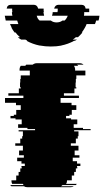

<svg xmlns="http://www.w3.org/2000/svg" viewBox="-40 -785 437 805"><path d="M340 -239H271V-234H289V-214H286V-204H278V-184H257V-174H289V-154H273V-134H293V-124H265V-109H283V-99H297V-89H283V-84H284V-79H278V-64H271V-49H261V-29H241V-27Q241 -23 240 -20Q239 -17 237 -14H282Q281 -12 278 -9H222Q218 -5 216 -4H269Q264 0 255 0H76Q66 0 61 -4H8Q5 -6 3 -9H59Q58 -11 57 -12Q56 -13 56 -14H11Q8 -20 8 -27V-29H28V-49H38V-64H45V-79H51V-84H50V-89H64V-99H50V-109H32V-124H60V-134H40V-154H56V-174H24V-184H45V-204H53V-214H56V-234H38V-239H107V-244H75V-249H36V-264H51V-284H25V-289H4V-299H18V-304H28V-324H47V-344H27V-354H-19V-374H58V-384H-5V-394H39V-414H47V-419H44V-439H45V-454H47V-469H85V-489H42V-493Q42 -502 47 -509H66Q67 -511 70 -514H97Q105 -520 114 -520H293Q304 -520 310 -514H283Q286 -512 288 -509H270Q275 -502 275 -493V-489H318V-469H280V-454H278V-439H277V-419H280V-414H272V-394H228V-384H291V-374H214V-354H260V-344H280V-324H261V-304H251V-299H237V-289H258V-284H284V-264H269V-249H308V-244H340ZM312 -719H377Q376 -714 375.5 -709Q375 -704 373 -699H363Q362 -695 361 -691.5Q360 -688 358 -684H323Q322 -680 320 -676.5Q318 -673 316 -669Q313 -664 310 -659Q307 -654 303 -649H306Q302 -644 297 -639Q292 -634 287 -629H278Q275 -626 271.5 -623.5Q268 -621 265 -619H283L274 -614H271Q246 -600 216 -594H218Q208 -592 196.5 -591Q185 -590 173 -590Q161 -590 150 -591Q139 -592 128 -594H126Q97 -600 71 -614H74Q73 -616 70.5 -617Q68 -618 66 -619H49Q45 -621 41.5 -623.5Q38 -626 35 -629H44Q32 -639 25 -649H21Q17 -654 14 -659Q11 -664 8 -669H9Q7 -673 5.5 -676.5Q4 -680 2 -684H37Q36 -688 34.5 -691.5Q33 -695 32 -699H-16Q-17 -704 -18 -709Q-19 -714 -20 -719H12Q11 -723 10.5 -726.5Q10 -730 10 -734H12Q11 -737 11 -740Q11 -743 11 -746V-749H-12Q-10 -765 7 -765H101Q116 -765 120 -749H143V-746Q143 -743 143 -740Q143 -737 144 -734H142L145 -719H114Q117 -706 126 -699H173Q183 -691 197 -691Q212 -691 222 -699H231Q239 -706 244 -719H178Q181 -727 181 -734H201Q202 -737 202 -740Q202 -743 202 -746V-749H187Q191 -765 206 -765H300Q317 -765 319 -749H334V-734H313Q313 -730 313 -726.5Q313 -723 312 -719Z"/></svg>

Font: Rubik Glitch
Style: Regular
Weight: 400
Designer: Hubert and Fischer, NaN
Foundry: Hubert and Fischer, NaN
Version: Version 2.200